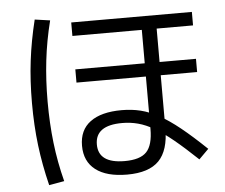

<svg xmlns="http://www.w3.org/2000/svg" viewBox="-55 -833 1111 946"><g transform="rotate(-5 500.0 -359.5)"><path d="M538.3 32Q436.7 32 382.5 -9.5Q328.3 -51 328.3 -128.7Q328.3 -206.4 382.5 -246.5Q436.7 -286.7 538.3 -286.7Q587.7 -286.7 631.7 -275.9Q675.7 -265 721.7 -239.7Q767.7 -214.4 822.4 -170.4Q877 -126.4 946.7 -59.7L898.6 -11.6Q833.3 -73.6 783.3 -114.6Q733.3 -155.6 692.2 -179.5Q651 -203.3 613.3 -213.3Q575.7 -223.3 535 -223.3Q401.7 -223.3 401.7 -128.7Q401.7 -35.4 531.7 -35.4Q608.3 -35.4 640 -68.9Q671.6 -102.4 671.6 -182V-672H328.3V-738.7H925V-672H745V-178.7Q745 -69.7 695.4 -18.8Q645.7 32 538.3 32ZM328.3 -441.3V-506.7H925V-441.3ZM150.3 50.3Q125 -51.7 113 -150Q101 -248.3 101 -360Q101 -470.3 113 -568.2Q125 -666 150.3 -768.7L225.7 -758Q200.7 -658.7 189.6 -562.5Q178.4 -466.3 178.4 -360Q178.4 -252.7 189.6 -156.3Q200.7 -60 225.7 37Z"/></g></svg>

Font: M PLUS 1 Thin
Style: Regular
Weight: 100
Designer: Coji Morishita
Foundry: UNDERFOREST DESIGN
Version: Version 1.001